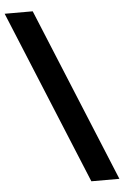

<svg xmlns="http://www.w3.org/2000/svg" viewBox="-57 -710 605 907"><g transform="rotate(-5 246.0 -256.0)"><path d="M472 156 133 -668H0L339 156Z"/></g></svg>

Font: FilmFarsi Display
Style: Regular
Weight: 400
Designer: Borna Izadpanah
Foundry: Borna Izadpanah
Version: Version 1.000;PS 001.000;hotconv 1.0.88;makeotf.lib2.5.64775